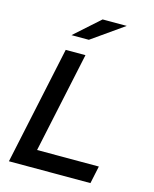

<svg xmlns="http://www.w3.org/2000/svg" viewBox="-133 -1011 881 1099"><g transform="rotate(15 307.0 -461.5)"><path d="M28 0 177 -700H294L167 -104H533L511 0ZM336 -923H479L290 -790H187Z"/></g></svg>

Font: Red Hat Text Medium
Style: Italic
Weight: 500
Italic angle: -12°
Designer: Pentagram / MCKL
Foundry: Pentagram / MCKL
Version: Version 1.003; Red Hat Text Medium Italic